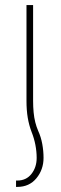

<svg xmlns="http://www.w3.org/2000/svg" viewBox="-20 -502 238 754"><path d="M84 -106V-482H110V-106ZM84 -106H110Q110 -82 112 -61Q114 -40 118.5 -22Q123 -4 130 12Q141 36 146 63.5Q151 91 151 118Q151 164 123 198Q95 232 48 232H43V207H48Q83 207 103.5 181Q124 155 124 118Q124 93 119 67Q114 41 104 16Q94 -10 89 -39.5Q84 -69 84 -106Z"/></svg>

Font: Noto Sans Armenian Thin
Style: Regular
Weight: 250
Version: Version 2.007